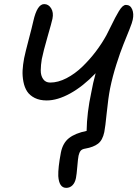

<svg xmlns="http://www.w3.org/2000/svg" viewBox="-20 -702 668 933"><path d="M301.8 210.9Q267.1 210.9 263.2 153.8Q261.7 114.3 275.9 39.1Q285.2 -7.3 315.4 -31Q345.7 -54.7 400.9 -65.9Q402.3 -154.8 423.8 -253.9Q431.2 -296.4 444.8 -346.2Q383.3 -282.2 321.3 -248Q259.3 -213.9 207 -213.9Q172.9 -213.9 148.7 -226.1Q124.5 -238.3 111.8 -257.8Q99.1 -277.3 93.8 -304.9Q88.4 -332.5 89.8 -360.1Q91.3 -387.7 97.2 -418.9Q103 -447.3 119.1 -508.3Q135.3 -569.3 142.1 -600.1Q160.6 -682.1 194.8 -682.1Q215.8 -682.1 228.5 -661.6Q241.2 -641.1 234.9 -610.8Q231 -592.3 210.9 -522.9Q190.9 -453.6 183.1 -415Q178.2 -385.7 178 -360.4Q177.7 -335 189.5 -317.9Q201.2 -300.8 224.1 -300.8Q262.2 -300.8 303.2 -322Q344.2 -343.3 380.1 -377.9Q416 -412.6 445.6 -451.7Q475.1 -490.7 497.1 -530.8Q505.9 -547.4 518.8 -574Q531.7 -600.6 539.6 -615.5Q547.4 -630.4 557.1 -646.7Q566.9 -663.1 575.4 -670.7Q584 -678.2 591.8 -678.2Q613.3 -678.2 622.3 -656.7Q631.3 -635.3 625 -606Q622.6 -592.8 609.1 -559.1Q595.7 -525.4 580.1 -487.1Q564.5 -448.7 545.7 -389.6Q526.9 -330.6 515.1 -272.9Q505.9 -226.1 498.8 -155Q491.7 -84 486.8 -60.1Q478.5 -20.5 456.3 -3.7Q434.1 13.2 395 20Q378.4 22.5 371.8 30.8Q365.2 39.1 361.8 54.2Q358.9 67.9 355.7 106.9Q352.5 146 349.1 163.1Q344.7 185.5 332.3 198.2Q319.8 210.9 301.8 210.9Z"/></svg>

Font: Shantell Sans Bouncy
Style: Italic
Weight: 400
Italic angle: -11.31°
Designer: Stephen Nixon, Anya Danilova, Shantell Martin
Foundry: Arrow Type
Version: Version 1.006;[9816181b4]